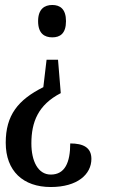

<svg xmlns="http://www.w3.org/2000/svg" viewBox="-20 -560 463 771"><path d="M190 -540C159 -540 133 -524 133 -475C133 -425 159 -410 190 -410C221 -410 245 -425 245 -475C245 -524 221 -540 190 -540ZM213 -320H167L154 -210C52 -159 3 -97 3 13C3 127 73 191 184 191C291 191 347 140 347 78C347 32 314 16 262 16C262 92 241 141 184 141C132 141 106 86 106 16C106 -70 133 -139 224 -186Z"/></svg>

Font: Noto Serif Devanagari ExtraCondensed Medium
Style: Regular
Weight: 500
Width: 2
Designer: Universal Thirst, Indian Type Foundry and the Monotype Design Team
Foundry: Monotype Imaging Inc.
Version: Version 2.004